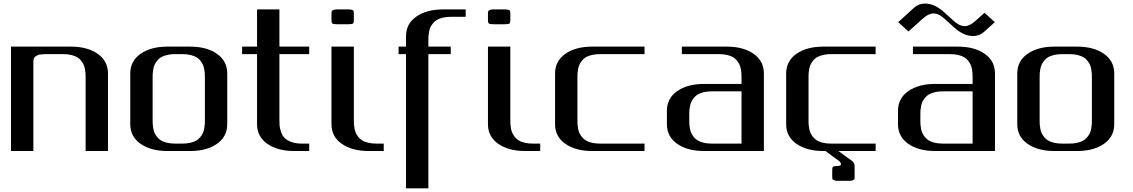

<svg xmlns="http://www.w3.org/2000/svg" viewBox="-20 -844 6330 1073"><path d="M41.5 -583.5H375Q468.8 -583.5 526.1 -543.2Q583.5 -502.9 583.5 -433.1V0H458.5V-410.6Q458.5 -423.8 458 -433.3Q457.5 -442.9 454.8 -457.5Q452.1 -472.2 447.3 -482.7Q442.4 -493.2 433.1 -505.1Q423.8 -517.1 411.1 -524.4Q398.4 -531.7 378.4 -536.6Q358.4 -541.5 333.5 -541.5H250Q235.8 -541.5 228.8 -541.3Q221.7 -541 210 -540Q198.2 -539.1 192.1 -536.4Q186 -533.7 179.2 -529.3Q172.4 -524.9 169.4 -517.6Q166.5 -510.3 166.5 -500V0H41.5Z M916.5 0Q822.8 0 765.4 -40.3Q708 -80.6 708 -149.9V-433.1Q708 -502.9 765.4 -543.2Q822.8 -583.5 916.5 -583.5H1041.5Q1135.3 -583.5 1192.6 -543.2Q1250 -502.9 1250 -433.1V-149.9Q1250 -80.6 1192.6 -40.3Q1135.3 0 1041.5 0ZM1000 -41.5Q1024.9 -41.5 1044.9 -46.4Q1064.9 -51.3 1077.6 -58.8Q1090.3 -66.4 1099.6 -78.1Q1108.9 -89.8 1113.8 -100.3Q1118.7 -110.8 1121.3 -125.5Q1124 -140.1 1124.5 -149.9Q1125 -159.7 1125 -172.9V-410.6Q1125 -423.8 1124.5 -433.3Q1124 -442.9 1121.3 -457.5Q1118.7 -472.2 1113.8 -482.7Q1108.9 -493.2 1099.6 -505.1Q1090.3 -517.1 1077.6 -524.4Q1064.9 -531.7 1044.9 -536.6Q1024.9 -541.5 1000 -541.5H958Q933.1 -541.5 913.1 -536.6Q893.1 -531.7 880.4 -524.4Q867.7 -517.1 858.4 -505.1Q849.1 -493.2 844.2 -482.7Q839.4 -472.2 836.7 -457.5Q834 -442.9 833.5 -433.3Q833 -423.8 833 -410.6V-172.9Q833 -159.7 833.5 -149.9Q834 -140.1 836.7 -125.5Q839.4 -110.8 844.2 -100.3Q849.1 -89.8 858.4 -78.1Q867.7 -66.4 880.4 -58.8Q893.1 -51.3 913.1 -46.4Q933.1 -41.5 958 -41.5Z M1541.5 -791.5V-583.5H1708V-541.5H1541.5V-172.9Q1541.5 -153.3 1542.7 -139.9Q1543.9 -126.5 1550.8 -106.2Q1557.6 -85.9 1570.1 -73.2Q1582.5 -60.5 1607.2 -51Q1631.8 -41.5 1666.5 -41.5H1708V0H1624.5Q1531.2 0 1473.9 -40.3Q1416.5 -80.6 1416.5 -149.9V-541.5H1333V-583.5H1416.5V-791.5Z M1957.5 -771V-729Q1957.5 -716.8 1952.6 -712.6Q1947.8 -708.5 1926.3 -708.5H1863.8Q1843.3 -708.5 1837.9 -712.6Q1832.5 -716.8 1832.5 -729V-771Q1833 -778.3 1834 -781.5Q1835 -784.7 1842 -788.1Q1849.1 -791.5 1863.8 -791.5H1926.3Q1940.9 -791.5 1948 -788.6Q1955.1 -785.6 1956.1 -782.5Q1957 -779.3 1957.5 -771ZM1957.5 -583.5V-172.9Q1957.5 -159.7 1958 -149.9Q1958.5 -140.1 1961.2 -125.5Q1963.9 -110.8 1968.8 -100.3Q1973.6 -89.8 1982.9 -78.1Q1992.2 -66.4 2004.9 -58.8Q2017.6 -51.3 2037.6 -46.4Q2057.6 -41.5 2082.5 -41.5H2124.5V0H2041Q1947.3 0 1889.9 -40.3Q1832.5 -80.6 1832.5 -149.9V-583.5Z M2582.5 -791.5V-750H2499Q2474.1 -750 2454.1 -745.1Q2434.1 -740.2 2421.4 -732.7Q2408.7 -725.1 2399.4 -713.4Q2390.1 -701.7 2385.3 -691.2Q2380.4 -680.7 2377.7 -666Q2375 -651.4 2374.5 -641.6Q2374 -631.8 2374 -618.7V-583.5H2499V-541.5H2374V208.5H2249V-541.5H2207.5V-583.5H2249V-641.6Q2249 -710.9 2306.4 -751.2Q2363.8 -791.5 2457.5 -791.5Z M2832 -771V-729Q2832 -716.8 2827.1 -712.6Q2822.3 -708.5 2800.8 -708.5H2738.3Q2717.8 -708.5 2712.4 -712.6Q2707 -716.8 2707 -729V-771Q2707.5 -778.3 2708.5 -781.5Q2709.5 -784.7 2716.6 -788.1Q2723.6 -791.5 2738.3 -791.5H2800.8Q2815.4 -791.5 2822.5 -788.6Q2829.6 -785.6 2830.6 -782.5Q2831.5 -779.3 2832 -771ZM2832 -583.5V-172.9Q2832 -159.7 2832.5 -149.9Q2833 -140.1 2835.7 -125.5Q2838.4 -110.8 2843.3 -100.3Q2848.1 -89.8 2857.4 -78.1Q2866.7 -66.4 2879.4 -58.8Q2892.1 -51.3 2912.1 -46.4Q2932.1 -41.5 2957 -41.5H2999V0H2915.5Q2821.8 0 2764.4 -40.3Q2707 -80.6 2707 -149.9V-583.5Z M3582 -583.5V-541.5H3332Q3307.1 -541.5 3287.1 -536.6Q3267.1 -531.7 3254.4 -524.4Q3241.7 -517.1 3232.4 -505.1Q3223.1 -493.2 3218.3 -482.7Q3213.4 -472.2 3210.7 -457.5Q3208 -442.9 3207.5 -433.3Q3207 -423.8 3207 -410.6V-172.9Q3207 -159.7 3207.5 -149.9Q3208 -140.1 3210.7 -125.5Q3213.4 -110.8 3218.3 -100.3Q3223.1 -89.8 3232.4 -78.1Q3241.7 -66.4 3254.4 -58.8Q3267.1 -51.3 3287.1 -46.4Q3307.1 -41.5 3332 -41.5H3582V0H3290.5Q3196.8 0 3139.4 -40.3Q3082 -80.6 3082 -149.9V-433.1Q3082 -502.9 3139.4 -543.2Q3196.8 -583.5 3290.5 -583.5Z M3790.5 -541.5V-583.5H4040.5Q4134.3 -583.5 4191.7 -543.2Q4249 -502.9 4249 -433.1V0H3915.5Q3821.8 0 3764.4 -40.3Q3707 -80.6 3707 -149.9V-225.1Q3707 -294.4 3764.4 -334.7Q3821.8 -375 3915.5 -375H4124V-410.6Q4124 -423.8 4123.5 -433.3Q4123 -442.9 4120.4 -457.5Q4117.7 -472.2 4112.8 -482.7Q4107.9 -493.2 4098.6 -505.1Q4089.4 -517.1 4076.7 -524.4Q4064 -531.7 4043.9 -536.6Q4023.9 -541.5 3999 -541.5ZM4124 -41.5V-333.5H3957Q3932.1 -333.5 3912.1 -328.6Q3892.1 -323.7 3879.4 -316.2Q3866.7 -308.6 3857.4 -296.9Q3848.1 -285.2 3843.3 -274.7Q3838.4 -264.2 3835.7 -249.5Q3833 -234.9 3832.5 -225.1Q3832 -215.3 3832 -202.1V-172.9Q3832 -159.7 3832.5 -149.9Q3833 -140.1 3835.7 -125.5Q3838.4 -110.8 3843.3 -100.3Q3848.1 -89.8 3857.4 -78.1Q3866.7 -66.4 3879.4 -58.8Q3892.1 -51.3 3912.1 -46.4Q3932.1 -41.5 3957 -41.5Z M4755.9 146Q4755.9 153.8 4754.6 157.2Q4753.4 160.6 4746.3 163.6Q4739.3 166.5 4724.6 166.5H4662.1Q4647.5 166.5 4640.4 163.1Q4633.3 159.7 4632.3 156.5Q4631.3 153.3 4630.9 146V104Q4630.9 91.8 4636 87.6Q4641.1 83.5 4662.1 83.5Q4679.7 83.5 4679.7 72.8Q4679.7 65.9 4671.4 57.6L4593.3 0H4582Q4488.3 0 4430.9 -40.3Q4373.5 -80.6 4373.5 -149.9V-433.1Q4373.5 -502.9 4430.9 -543.2Q4488.3 -583.5 4582 -583.5H4873.5V-541.5H4623.5Q4598.6 -541.5 4578.6 -536.6Q4558.6 -531.7 4545.9 -524.4Q4533.2 -517.1 4523.9 -505.1Q4514.6 -493.2 4509.8 -482.7Q4504.9 -472.2 4502.2 -457.5Q4499.5 -442.9 4499 -433.3Q4498.5 -423.8 4498.5 -410.6V-172.9Q4498.5 -159.7 4499 -149.9Q4499.5 -140.1 4502.2 -125.5Q4504.9 -110.8 4509.8 -100.3Q4514.6 -89.8 4523.9 -78.1Q4533.2 -66.4 4545.9 -58.8Q4558.6 -51.3 4578.6 -46.4Q4598.6 -41.5 4623.5 -41.5H4873.5V0H4665.5L4742.7 56.2Q4755.4 66.9 4755.9 83.5Z M5313 -689.9 5254.9 -742.2Q5224.6 -769 5196.8 -769Q5169.4 -769 5136.2 -739.3L5057.1 -668L4999.5 -720.2L5088.9 -801.3Q5114.7 -824.2 5149.9 -824.2Q5202.1 -824.2 5254.9 -776.9L5313 -724.6Q5343.3 -697.8 5371.1 -697.8Q5399.4 -697.8 5431.6 -727.5L5481.9 -772.5L5539.6 -720.2L5479 -665.5Q5453.1 -642.6 5418 -642.6Q5365.7 -642.6 5313 -689.9ZM5082 -541.5V-583.5H5332Q5425.8 -583.5 5483.2 -543.2Q5540.5 -502.9 5540.5 -433.1V0H5207Q5113.3 0 5055.9 -40.3Q4998.5 -80.6 4998.5 -149.9V-225.1Q4998.5 -294.4 5055.9 -334.7Q5113.3 -375 5207 -375H5415.5V-410.6Q5415.5 -423.8 5415 -433.3Q5414.6 -442.9 5411.9 -457.5Q5409.2 -472.2 5404.3 -482.7Q5399.4 -493.2 5390.1 -505.1Q5380.9 -517.1 5368.2 -524.4Q5355.5 -531.7 5335.4 -536.6Q5315.4 -541.5 5290.5 -541.5ZM5415.5 -41.5V-333.5H5248.5Q5223.6 -333.5 5203.6 -328.6Q5183.6 -323.7 5170.9 -316.2Q5158.2 -308.6 5148.9 -296.9Q5139.6 -285.2 5134.8 -274.7Q5129.9 -264.2 5127.2 -249.5Q5124.5 -234.9 5124 -225.1Q5123.5 -215.3 5123.5 -202.1V-172.9Q5123.5 -159.7 5124 -149.9Q5124.5 -140.1 5127.2 -125.5Q5129.9 -110.8 5134.8 -100.3Q5139.6 -89.8 5148.9 -78.1Q5158.2 -66.4 5170.9 -58.8Q5183.6 -51.3 5203.6 -46.4Q5223.6 -41.5 5248.5 -41.5Z M5873.5 0Q5779.8 0 5722.4 -40.3Q5665 -80.6 5665 -149.9V-433.1Q5665 -502.9 5722.4 -543.2Q5779.8 -583.5 5873.5 -583.5H5998.5Q6092.3 -583.5 6149.7 -543.2Q6207 -502.9 6207 -433.1V-149.9Q6207 -80.6 6149.7 -40.3Q6092.3 0 5998.5 0ZM5957 -41.5Q5981.9 -41.5 6002 -46.4Q6022 -51.3 6034.7 -58.8Q6047.4 -66.4 6056.6 -78.1Q6065.9 -89.8 6070.8 -100.3Q6075.7 -110.8 6078.4 -125.5Q6081.1 -140.1 6081.5 -149.9Q6082 -159.7 6082 -172.9V-410.6Q6082 -423.8 6081.5 -433.3Q6081.1 -442.9 6078.4 -457.5Q6075.7 -472.2 6070.8 -482.7Q6065.9 -493.2 6056.6 -505.1Q6047.4 -517.1 6034.7 -524.4Q6022 -531.7 6002 -536.6Q5981.9 -541.5 5957 -541.5H5915Q5890.1 -541.5 5870.1 -536.6Q5850.1 -531.7 5837.4 -524.4Q5824.7 -517.1 5815.4 -505.1Q5806.2 -493.2 5801.3 -482.7Q5796.4 -472.2 5793.7 -457.5Q5791 -442.9 5790.5 -433.3Q5790 -423.8 5790 -410.6V-172.9Q5790 -159.7 5790.5 -149.9Q5791 -140.1 5793.7 -125.5Q5796.4 -110.8 5801.3 -100.3Q5806.2 -89.8 5815.4 -78.1Q5824.7 -66.4 5837.4 -58.8Q5850.1 -51.3 5870.1 -46.4Q5890.1 -41.5 5915 -41.5Z"/></svg>

Font: Gputeks
Style: Bold
Weight: 600
Width: 8
Version: Version 0.9